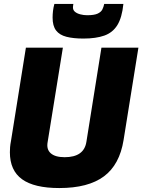

<svg xmlns="http://www.w3.org/2000/svg" viewBox="-20 -941 720 971"><path d="M280 10Q153 10 91.5 -34.5Q30 -79 30 -171Q30 -183 31 -196.5Q32 -210 36 -231L111 -700H298L221 -223Q214 -186 236.5 -166Q259 -146 307 -146Q405 -146 417 -224L493 -700H680L605 -233Q585 -108 505.5 -49Q426 10 280 10ZM402 -746Q351 -746 316 -755Q281 -764 263.5 -787Q246 -810 246 -852Q246 -868 248 -885.5Q250 -903 255 -921H351Q350 -915 349.5 -911Q349 -907 349 -903Q349 -890 359 -881.5Q369 -873 386 -868.5Q403 -864 421 -864Q456 -864 473.5 -872Q491 -880 497.5 -893Q504 -906 507 -921H604Q597 -852 573.5 -814Q550 -776 507.5 -761Q465 -746 402 -746Z"/></svg>

Font: Georama ExtraBold
Style: Italic
Weight: 800
Italic angle: -9°
Version: Version 1.001